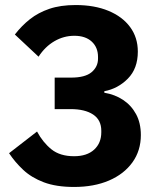

<svg xmlns="http://www.w3.org/2000/svg" viewBox="-20 -730 640 762"><path d="M197 -422H262Q318 -422 343.5 -443.5Q369 -465 369 -497V-504Q369 -542 344 -565Q319 -588 275 -588Q233 -588 196 -566.5Q159 -545 133 -505L39 -593Q66 -628 99 -654Q132 -680 176 -695Q220 -710 280 -710Q355 -710 410.5 -687Q466 -664 496.5 -622.5Q527 -581 527 -525Q527 -458 487.5 -418Q448 -378 394 -368V-362Q436 -355 468.5 -333.5Q501 -312 520 -277Q539 -242 539 -194Q539 -132 505.5 -85.5Q472 -39 412.5 -13.5Q353 12 274 12Q203 12 154 -6.5Q105 -25 72 -56Q39 -87 16 -122L127 -208Q150 -165 184 -137.5Q218 -110 274 -110Q325 -110 353.5 -136Q382 -162 382 -205V-211Q382 -254 349.5 -275.5Q317 -297 260 -297H197Z"/></svg>

Font: IBM Plex Sans
Style: Regular
Weight: 400
Designer: Mike Abbink, Paul van der Laan, Pieter van Rosmalen
Foundry: Bold Monday
Version: Version 3.201